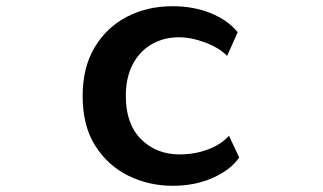

<svg xmlns="http://www.w3.org/2000/svg" viewBox="-20 -587 1040 618"><path d="M750 -80Q722 -40 665 -14.5Q608 11 536 11Q459 11 393 -21.5Q327 -54 286.5 -118Q246 -182 246 -278Q246 -369 284 -433.5Q322 -498 387.5 -532.5Q453 -567 536 -567Q603 -567 658.5 -544.5Q714 -522 745 -483L711 -407Q686 -433 641 -450Q596 -467 555 -467Q508 -467 469 -445Q430 -423 407.5 -380.5Q385 -338 385 -278Q385 -188 434 -139Q483 -90 558 -90Q607 -90 649.5 -106Q692 -122 717 -150Z"/></svg>

Font: RocknRoll One
Style: Regular
Weight: 400
Designer: Fontworks Inc.
Foundry: Fontworks Inc.
Version: Version 1.100